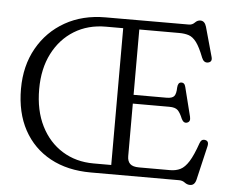

<svg xmlns="http://www.w3.org/2000/svg" viewBox="-52 -783 1044 862"><g transform="rotate(5 470.0 -352.0)"><path d="M391.5 -699.5 767 -700Q782 -700 792.8 -711.2Q803.5 -722.5 817 -722.5Q836.5 -722.5 844 -697L881 -564Q887.5 -541.5 866.5 -537.5Q848 -534.5 839 -557Q821 -603.5 804.8 -625Q788.5 -646.5 770 -652.5Q751.5 -658.5 727 -658.5H547V-364H695.5Q721 -364 729.8 -374.8Q738.5 -385.5 739 -413.5Q740.5 -436 754 -437.5Q770.5 -439.5 775 -419.5L808 -288Q813.5 -265.5 796.5 -260.5Q781.5 -256 772 -275.5Q761 -302.5 749.5 -313.5Q738 -324.5 712 -324.5H547V-87.5Q547 -65 559.2 -53.2Q571.5 -41.5 599.5 -41.5H739.5Q766 -41.5 786 -51.5Q806 -61.5 823.8 -89.8Q841.5 -118 861 -174Q868 -193.5 885 -190Q903.5 -186.5 897.5 -162L861.5 -8.5Q855 17 834.5 17Q821.5 17 810.2 8.5Q799 0 784 0H386Q280.5 0 203 -42.2Q125.5 -84.5 83.2 -162.2Q41 -240 41 -347Q41 -451 85.8 -530.5Q130.5 -610 209.5 -654.8Q288.5 -699.5 391.5 -699.5ZM122.5 -353Q122.5 -257 157.5 -187.2Q192.5 -117.5 254 -79.5Q315.5 -41.5 394.5 -41.5H474.5V-658H396.5Q316 -658 254.2 -620Q192.5 -582 157.5 -513.5Q122.5 -445 122.5 -353Z"/></g></svg>

Font: Fraunces 72pt SuperSoft Light
Style: Regular
Weight: 300
Version: Version 1.000;[0bf87f6ff]